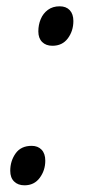

<svg xmlns="http://www.w3.org/2000/svg" viewBox="-20 -563 265 594"><path d="M142.1 -421.4Q122.1 -421.4 110.4 -433.1Q98.6 -444.8 98.6 -465.8Q98.6 -486.3 106 -503.9Q113.3 -521.5 128.2 -532.5Q143.1 -543.5 164.6 -543.5Q184.6 -543.5 195.8 -531.5Q207 -519.5 207 -498Q207 -467.3 189.9 -444.3Q172.9 -421.4 142.1 -421.4ZM55.7 10.3Q35.6 10.3 23.7 -1.5Q11.7 -13.2 11.7 -34.7Q11.7 -64.9 28.3 -88.4Q44.9 -111.8 78.1 -111.8Q97.2 -111.8 108.6 -99.9Q120.1 -87.9 120.1 -65.9Q120.1 -36.1 103 -12.9Q85.9 10.3 55.7 10.3Z"/></svg>

Font: Open Sans SemiCondensed
Style: Italic
Weight: 400
Width: 4
Italic angle: -12°
Designer: Monotype Design Team
Foundry: Monotype Imaging Inc.
Version: Version 3.000